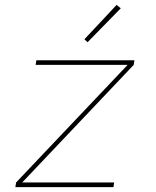

<svg xmlns="http://www.w3.org/2000/svg" viewBox="-20 -767 640 787"><path d="M43 0 46 -19 503 -501H126L129 -520H531L528 -501L71 -19H448L445 0ZM339 -594 326 -606 458 -747 475 -733Z"/></svg>

Font: Iosevka Thin Extended
Style: Italic
Weight: 100
Width: 7
Italic angle: -9°
Monospace: yes
Designer: Belleve Invis
Foundry: Belleve Invis
Version: Version 32.5.0; ttfautohint (v1.8.4)